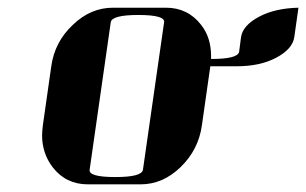

<svg xmlns="http://www.w3.org/2000/svg" viewBox="-20 -481 799 501"><path d="M89.8 -127.9Q89.8 -136.2 91.8 -153.8L113.8 -308.1Q122.6 -371.6 169.9 -416Q216.3 -460.9 274.9 -460.9H413.1Q470.2 -460.9 504.9 -416Q530.8 -383.3 530.8 -334V-327.1Q601.1 -327.1 604 -346.2L608.9 -383.8Q613.3 -415 657.2 -438Q698.2 -459.5 758.8 -460.9L748 -384.8Q743.7 -353 700.2 -330.1Q658.2 -308.1 598.1 -308.1H528.8L506.8 -153.8Q498 -90.3 451.2 -44.9Q404.8 0 347.2 0H209Q151.9 0 117.2 -44.9Q89.8 -81.1 89.8 -127.9ZM213.9 -38.1Q210.9 -19 280.8 -19Q350.1 -19 353 -38.1L408.2 -422.9Q411.1 -441.9 340.8 -441.9Q272 -441.9 269 -422.9Z"/></svg>

Font: Hjet
Style: Italic
Weight: 400
Designer: T. Christopher White
Version: Version 1.2